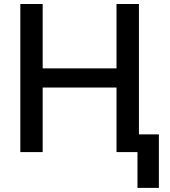

<svg xmlns="http://www.w3.org/2000/svg" viewBox="-20 -747 836 943"><path d="M79.9 0V-727.3H189.6V-411.2H552.2V-727.3H662.3V0H552.2V-317.1H189.6V0ZM760.3 -87V175.8H655.2V-87Z"/></svg>

Font: InterMG Medium
Style: Regular
Weight: 500
Designer: Rasmus Andersson
Foundry: rsms
Version: Version 3.019;December 26, 2023;FontCreator 15.0.0.2955 64-b